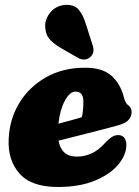

<svg xmlns="http://www.w3.org/2000/svg" viewBox="-20 -751 569 784"><path d="M496 -159.5Q496 -118.5 462.8 -78.8Q429.5 -39 367 -13.2Q304.5 12.5 216 12.5Q107.5 12.5 59.2 -42.8Q11 -98 15.5 -183.5Q19 -265 59 -330.8Q99 -396.5 168 -435.5Q237 -474.5 327.5 -474.5Q398.5 -474.5 435 -441.8Q471.5 -409 485 -356.5Q492 -330 501.5 -323Q517.5 -312.5 517.5 -293.5Q517.5 -276.5 505.5 -262Q493.5 -247.5 461 -239Q431 -230.5 389.2 -219.8Q347.5 -209 302.8 -197.8Q258 -186.5 219 -176.5Q231 -111.5 293 -111.5Q357.5 -111.5 404 -162Q424 -184 438 -192.5Q452 -201 468 -199Q483.5 -197 489.8 -185.2Q496 -173.5 496 -159.5ZM288.5 -377Q265 -377 245 -340Q225 -303 218.5 -246Q244 -252.5 269.2 -259.5Q294.5 -266.5 314 -272.5Q320.5 -298.5 320.5 -336.5Q320.5 -377 288.5 -377ZM331.5 -650 359 -564Q363 -551 361 -539Q359 -527 348 -517.5Q337.5 -508.5 324.5 -508Q311.5 -507.5 300 -514L233.5 -552Q193 -575.5 178.2 -596.5Q163.5 -617.5 164.5 -651Q166 -678 187.5 -702.5Q209 -727 242.5 -730.5Q281.5 -734.5 300.8 -712Q320 -689.5 331.5 -650Z"/></svg>

Font: Fraunces 72pt S100 Black
Style: Italic
Weight: 900
Italic angle: -16°
Version: Version 1.000; ttfautohint (v1.8.3)